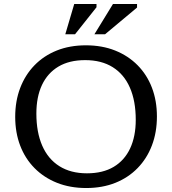

<svg xmlns="http://www.w3.org/2000/svg" viewBox="-20 -936 866 966"><path d="M412 -708Q493.5 -708 559.2 -681.8Q625 -655.5 672.2 -607.8Q719.5 -560 744.5 -494.5Q769.5 -429 769.5 -350Q769.5 -270.5 744.5 -204.8Q719.5 -139 672.8 -90.8Q626 -42.5 560.5 -16.2Q495 10 414 10Q332.5 10 266.8 -16.2Q201 -42.5 153.8 -90.2Q106.5 -138 81.5 -203.5Q56.5 -269 56.5 -348Q56.5 -427.5 81.5 -493.2Q106.5 -559 153.2 -607.2Q200 -655.5 265.5 -681.8Q331 -708 412 -708ZM417.5 -64Q497.5 -64 552 -96.5Q606.5 -129 634.8 -189.5Q663 -250 663 -333Q663 -428 633.5 -495.2Q604 -562.5 547.2 -598Q490.5 -633.5 408.5 -633.5Q328.5 -633.5 274 -601Q219.5 -568.5 191.2 -508.5Q163 -448.5 163 -364.5Q163 -270.5 192.5 -203Q222 -135.5 279 -99.8Q336 -64 417.5 -64ZM455 -763.5 548.5 -916H669.5V-898L508.5 -763.5ZM308.5 -763.5 353.5 -916H465.5V-899.5L357.5 -763.5Z"/></svg>

Font: Newsreader 9pt
Style: Regular
Weight: 400
Designer: Hugues Gentile
Foundry: Production Type
Version: Version 1.003